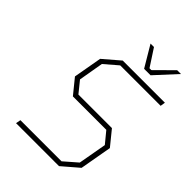

<svg xmlns="http://www.w3.org/2000/svg" viewBox="-261 -1057 1182 1182"><g transform="rotate(45 329.5 -466.0)"><path d="M421 -794 339 -932H369L442 -820H458L571 -932H604L477 -794ZM100 0 106 -32H464L549 -106L582 -291L522 -364H231L153 -460L186 -646L292 -737H659L654 -705H302L216 -631L188 -469L247 -396H539L617 -300L580 -91L474 0Z"/></g></svg>

Font: Tomorrow ExtraLight
Style: Italic
Weight: 275
Italic angle: -10°
Designer: Tony de Marco, Monica Rizzolli
Foundry: Just in Type
Version: Version 2.002